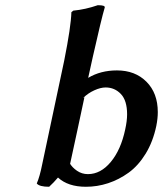

<svg xmlns="http://www.w3.org/2000/svg" viewBox="-20 -712 630 742"><path d="M319.8 -39.1Q369.1 -39.1 408.2 -86.2Q447.3 -133.3 463.9 -211.9Q471.2 -245.1 471.2 -270Q471.2 -323.7 447 -348.9Q422.9 -374 388.2 -374Q368.7 -374 344.5 -363Q320.3 -352.1 300.8 -333L306.2 -335.9Q297.4 -293.5 278.8 -207.5Q260.3 -121.6 251 -79.1L249 -82Q258.8 -64.9 277.6 -52Q296.4 -39.1 319.8 -39.1ZM312 9.8Q242.7 9.8 204.1 -25.9Q187.5 -6.3 169.9 9.8Q132.3 9.8 122.1 -2.9Q133.8 -29.8 143.1 -77.1L228 -477.1Q254.4 -609.4 255.9 -665L263.2 -670.9Q310.1 -675.3 357.9 -691.9Q373 -691.9 379.4 -689.7Q385.7 -687.5 384.8 -683.1Q372.1 -640.6 338.9 -493.2L320.8 -411.1Q368.7 -439.9 432.1 -439.9Q502.4 -439.9 546.1 -396Q589.8 -352.1 589.8 -278.8Q589.8 -253.9 584 -225.1Q571.3 -164.6 543 -118.2Q514.6 -71.8 477.1 -44.7Q439.5 -17.6 397.7 -3.9Q356 9.8 312 9.8Z"/></svg>

Font: Linear Smooth
Style: Bold Italic
Weight: 700
Designer: Philipp H. Poll, Flanker
Foundry: Philipp H. Poll, reworked by Flanker
Version: Version 1.061 | FøM Fix